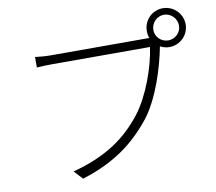

<svg xmlns="http://www.w3.org/2000/svg" viewBox="-89 -921 1177 1047"><g transform="rotate(-10 500.0 -397.0)"><path d="M877 -639C838 -639 806 -670 806 -709C806 -748 838 -781 877 -781C916 -781 948 -748 948 -709C948 -670 916 -639 877 -639ZM234 -670C201 -670 171 -673 145 -676V-618C171 -620 197 -621 233 -621H772C758 -519 706 -365 633 -270C547 -159 435 -75 244 -25L288 23C474 -35 585 -123 677 -239C753 -337 804 -501 825 -611L826 -615C841 -607 858 -602 877 -602C936 -602 985 -650 985 -709C985 -769 936 -817 877 -817C817 -817 770 -769 770 -709C770 -695 772 -682 777 -670C771 -670 764 -670 758 -670Z"/></g></svg>

Font: Noto Sans CJK KR Light
Style: Regular
Weight: 300
Designer: Ryoko NISHIZUKA (kana & ideographs); Paul D. Hunt (Latin, Greek & Cyrillic); Wenlong ZHANG (bopomofo); Sandoll Communica
Foundry: Adobe Systems Incorporated
Version: Version 1.004;PS 1.004;hotconv 1.0.82;makeotf.lib2.5.63406